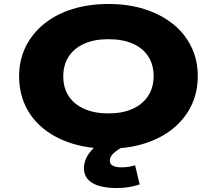

<svg xmlns="http://www.w3.org/2000/svg" viewBox="-20 -736 1090 965"><path d="M525 11Q425 11 343 -14.5Q261 -40 201 -87.5Q141 -135 108.5 -202.5Q76 -270 76 -353Q76 -434 109 -501Q142 -568 202 -616.5Q262 -665 344.5 -690.5Q427 -716 526 -716Q625 -716 706.5 -690Q788 -664 848 -616.5Q908 -569 941 -502Q974 -435 974 -354Q974 -271 941 -204Q908 -137 848.5 -89Q789 -41 707 -15Q625 11 525 11ZM525 -166Q595 -166 645.5 -188.5Q696 -211 724 -253Q752 -295 752 -353Q752 -412 724.5 -453.5Q697 -495 646.5 -517Q596 -539 525 -539Q454 -539 403.5 -516.5Q353 -494 325.5 -452Q298 -410 298 -352Q298 -294 325.5 -252.5Q353 -211 404 -188.5Q455 -166 525 -166ZM567 209Q486 209 444 183.5Q402 158 402 110Q402 65 435.5 24.5Q469 -16 540 -49L601 0Q579 12 563.5 23.5Q548 35 540 46.5Q532 58 532 71Q532 89 547.5 97Q563 105 592 105Q609 105 625 102.5Q641 100 659 95L682 191Q650 201 624 205Q598 209 567 209Z"/></svg>

Font: Nunito Sans 7pt Expanded Black
Style: Regular
Weight: 900
Width: 7
Designer: Vernon Adams
Foundry: Vernon Adams
Version: Version 3.101;gftools[0.9.27]